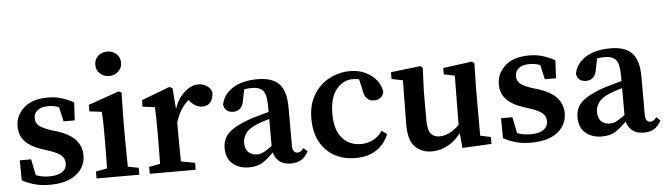

<svg xmlns="http://www.w3.org/2000/svg" viewBox="-45 -841 3555 1025"><g transform="rotate(-5 1732.5 -329.0)"><path d="M185 12Q143 12 108 3Q73 -6 38 -25L37 -132H98L121 -16L72 -35V-70Q99 -51 126 -42Q153 -33 186 -33Q233 -33 256.5 -49.5Q280 -66 280 -95Q280 -121 261.5 -137.5Q243 -154 198 -169L153 -184Q101 -201 71 -232.5Q41 -264 41 -314Q41 -371 86 -412Q131 -453 216 -453Q255 -453 287.5 -443Q320 -433 353 -415L348 -319H288L265 -422L307 -403V-375Q284 -391 263 -399Q242 -407 213 -407Q177 -407 156.5 -391.5Q136 -376 136 -349Q136 -324 153 -309Q170 -294 217 -278L254 -267Q321 -244 349.5 -209.5Q378 -175 378 -129Q378 -67 328 -27.5Q278 12 185 12Z M437 0V-37L530 -55H574L666 -37V0ZM496 0Q497 -21 497.5 -55.5Q498 -90 498.5 -127.5Q499 -165 499 -193V-236Q499 -274 498.5 -299Q498 -324 496 -352L430 -360V-395L595 -453L610 -444L607 -314V-193Q607 -165 607.5 -127.5Q608 -90 608.5 -55.5Q609 -21 610 0ZM553 -539Q523 -539 503 -557.5Q483 -576 483 -604Q483 -634 503 -652Q523 -670 553 -670Q581 -670 601 -652Q621 -634 621 -604Q621 -576 601 -557.5Q581 -539 553 -539Z M722 0V-37L817 -55H874L968 -37V0ZM780 0Q781 -21 781.5 -55.5Q782 -90 782.5 -127.5Q783 -165 783 -193V-241Q783 -279 782.5 -301.5Q782 -324 780 -352L715 -360V-395L867 -453L883 -444L892 -329V-193Q892 -165 892.5 -127.5Q893 -90 893.5 -55.5Q894 -21 895 0ZM890 -253 869 -317H887Q905 -382 943.5 -417.5Q982 -453 1020 -453Q1045 -453 1065.5 -440.5Q1086 -428 1093 -404Q1092 -369 1076.5 -351Q1061 -333 1033 -333Q999 -333 970 -365L945 -392L986 -391Q917 -350 890 -253Z M1253 12Q1201 12 1166.5 -17Q1132 -46 1132 -103Q1132 -132 1145 -157Q1158 -182 1193.5 -204.5Q1229 -227 1295 -249Q1324 -258 1365 -269Q1406 -280 1440 -287V-251Q1408 -243 1373 -233Q1338 -223 1319 -215Q1272 -196 1255 -171.5Q1238 -147 1238 -121Q1238 -86 1256.5 -69.5Q1275 -53 1302 -53Q1315 -53 1327.5 -57.5Q1340 -62 1360 -75.5Q1380 -89 1416 -115L1427 -65H1395Q1357 -26 1328 -7Q1299 12 1253 12ZM1477 11Q1435 11 1410.5 -13Q1386 -37 1383 -79V-299Q1383 -364 1365.5 -386.5Q1348 -409 1303 -409Q1287 -409 1266.5 -406Q1246 -403 1219 -394L1268 -426L1253 -354Q1249 -321 1234 -306Q1219 -291 1196 -291Q1152 -291 1144 -332Q1153 -386 1204 -419.5Q1255 -453 1339 -453Q1418 -453 1454.5 -414.5Q1491 -376 1491 -286V-86Q1491 -63 1498.5 -53.5Q1506 -44 1519 -44Q1535 -44 1551 -65L1572 -46Q1555 -15 1532.5 -2Q1510 11 1477 11Z M1824 12Q1761 12 1712 -15Q1663 -42 1635 -93.5Q1607 -145 1607 -219Q1607 -292 1638.5 -344.5Q1670 -397 1722 -425Q1774 -453 1835 -453Q1880 -453 1916 -436Q1952 -419 1975 -390.5Q1998 -362 2002 -326Q1991 -286 1950 -286Q1899 -286 1892 -350L1875 -423L1930 -387Q1887 -409 1844 -409Q1795 -409 1758 -365.5Q1721 -322 1721 -231Q1721 -148 1759 -104Q1797 -60 1860 -60Q1896 -60 1926 -76Q1956 -92 1975 -121L2003 -101Q1980 -45 1934.5 -16.5Q1889 12 1824 12Z M2233 12Q2176 12 2141.5 -25Q2107 -62 2109 -152L2112 -397L2136 -374L2052 -392V-428L2211 -447L2223 -437L2218 -308V-157Q2218 -104 2234.5 -84Q2251 -64 2281 -64Q2313 -64 2345.5 -83.5Q2378 -103 2406 -136L2423 -97H2408Q2372 -42 2327.5 -15Q2283 12 2233 12ZM2397 8 2387 -99 2390 -380 2332 -392V-426L2488 -447L2500 -437L2497 -308V-49L2553 -37V0Z M2764 12Q2722 12 2687 3Q2652 -6 2617 -25L2616 -132H2677L2700 -16L2651 -35V-70Q2678 -51 2705 -42Q2732 -33 2765 -33Q2812 -33 2835.5 -49.5Q2859 -66 2859 -95Q2859 -121 2840.5 -137.5Q2822 -154 2777 -169L2732 -184Q2680 -201 2650 -232.5Q2620 -264 2620 -314Q2620 -371 2665 -412Q2710 -453 2795 -453Q2834 -453 2866.5 -443Q2899 -433 2932 -415L2927 -319H2867L2844 -422L2886 -403V-375Q2863 -391 2842 -399Q2821 -407 2792 -407Q2756 -407 2735.5 -391.5Q2715 -376 2715 -349Q2715 -324 2732 -309Q2749 -294 2796 -278L2833 -267Q2900 -244 2928.5 -209.5Q2957 -175 2957 -129Q2957 -67 2907 -27.5Q2857 12 2764 12Z M3144 12Q3092 12 3057.5 -17Q3023 -46 3023 -103Q3023 -132 3036 -157Q3049 -182 3084.5 -204.5Q3120 -227 3186 -249Q3215 -258 3256 -269Q3297 -280 3331 -287V-251Q3299 -243 3264 -233Q3229 -223 3210 -215Q3163 -196 3146 -171.5Q3129 -147 3129 -121Q3129 -86 3147.5 -69.5Q3166 -53 3193 -53Q3206 -53 3218.5 -57.5Q3231 -62 3251 -75.5Q3271 -89 3307 -115L3318 -65H3286Q3248 -26 3219 -7Q3190 12 3144 12ZM3368 11Q3326 11 3301.5 -13Q3277 -37 3274 -79V-299Q3274 -364 3256.5 -386.5Q3239 -409 3194 -409Q3178 -409 3157.5 -406Q3137 -403 3110 -394L3159 -426L3144 -354Q3140 -321 3125 -306Q3110 -291 3087 -291Q3043 -291 3035 -332Q3044 -386 3095 -419.5Q3146 -453 3230 -453Q3309 -453 3345.5 -414.5Q3382 -376 3382 -286V-86Q3382 -63 3389.5 -53.5Q3397 -44 3410 -44Q3426 -44 3442 -65L3463 -46Q3446 -15 3423.5 -2Q3401 11 3368 11Z"/></g></svg>

Font: Lisu Bosa
Style: Bold
Weight: 700
Designer: David Morse, Annie Olsen, Victor Gaultney, Frank Grießhammer (Latin)
Foundry: SIL International
Version: Version 2.000